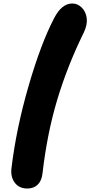

<svg xmlns="http://www.w3.org/2000/svg" viewBox="-20 -814 521 1107"><path d="M137.2 272.9Q90.8 272.9 65.7 240Q40.5 207 45.9 158.2Q72.8 -69.8 144.3 -316.7Q215.8 -563.5 292 -709Q335.4 -793.9 397 -793.9Q428.2 -793.5 451.7 -770Q475.1 -746.6 480 -709.2Q484.9 -671.9 462.9 -626Q368.2 -433.1 309.8 -238.3Q251.5 -43.5 225.1 185.1Q220.7 227.5 197.8 250.2Q174.8 272.9 137.2 272.9Z"/></svg>

Font: Shantell Sans Bouncy
Style: Regular
Weight: 800
Designer: Stephen Nixon, Anya Danilova, Shantell Martin
Foundry: Arrow Type
Version: Version 1.006;[9816181b4]